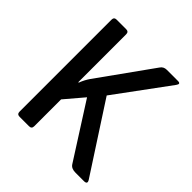

<svg xmlns="http://www.w3.org/2000/svg" viewBox="-175 -771 899 899"><g transform="rotate(45 274.0 -321.5)"><path d="M153 0H90Q73 0 73 -17V-626Q73 -643 90 -643H153Q170 -643 170 -626V-309H173Q183 -336 199 -359L390 -626Q401 -643 422 -643H496Q517 -643 503 -624L308 -359L528 -20Q540 0 516 0H460Q433 0 422 -17L249 -288L170 -195V-17Q170 0 153 0Z"/></g></svg>

Font: Rajdhani Semibold
Style: Regular
Weight: 600
Designer: Satya Rajpurohit, Jyotish Sonowal
Foundry: Indian Type Foundry
Version: Version 1.200;PS 1.0;hotconv 1.0.78;makeotf.lib2.5.61930; tt